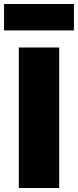

<svg xmlns="http://www.w3.org/2000/svg" viewBox="-38 -946 392 966"><path d="M56.6 -707H259.8V0H56.6ZM334 -793H-17.6V-925.8H334Z"/></svg>

Font: Wanted Sans ExtraBlack
Style: Regular
Weight: 900
Designer: Original Design by Kil Hyung-jin and Kang Hanbin, Wanted Lab, Inc; Hangeul from Source Han Sans by Jang Soo-young and Ka
Foundry: Wanted Lab, Inc.
Version: Version 1.001